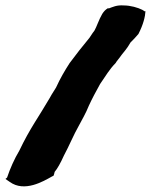

<svg xmlns="http://www.w3.org/2000/svg" viewBox="-24 -669 558 706"><path d="M-4 -11 12 0C66 39 135 -2 167 -20L173 -23C174 -25 174 -26 175 -29C175 -30 176 -32 177 -37C187 -49 198 -68 211 -97C230 -132 247 -174 266 -207C278 -230 291 -251 303 -281C315 -307 329 -333 344 -360C364 -389 379 -415 401 -437C406 -446 412 -451 423 -467C433 -480 443 -490 456 -513C465 -522 476 -533 485 -544C503 -579 510 -608 511 -629L512 -625L499 -633C483 -641 456 -649 431 -649C405 -651 390 -643 376 -638L373 -639C363 -633 358 -627 352 -618C340 -598 331 -569 323 -556C314 -545 309 -535 305 -530C280 -500 255 -468 232 -437C214 -409 198 -382 182 -347C177 -338 168 -326 159 -309C119 -240 86 -197 47 -115C29 -85 13 -49 2 -16Z"/></svg>

Font: Vapor
Style: Blk
Weight: 900
Foundry: Cannot Into Space Fonts
Version: Version 0.179